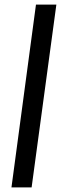

<svg xmlns="http://www.w3.org/2000/svg" viewBox="-20 -763 296 838"><path d="M30 55 137 -743H226L118 55Z"/></svg>

Font: Saira UltraCondensed
Style: Bold
Weight: 700
Width: 1
Designer: Hector Gatti with collaboration of the Omnibus-Type team
Foundry: Omnibus-Type
Version: Version 1.101